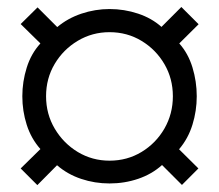

<svg xmlns="http://www.w3.org/2000/svg" viewBox="-20 -620 624 546"><path d="M86.2 -93.6 38.8 -141 94.9 -196.1Q68.5 -225.9 56 -265.1Q43.5 -304.3 43.5 -346.3Q43.5 -387.8 56 -427.7Q68.5 -467.7 94.9 -496.5L38.8 -551.6L86.8 -599L142.8 -543Q172.1 -567.8 211.3 -581.1Q250.6 -594.3 291.5 -594.3Q333.5 -594.3 372.5 -581.3Q411.4 -568.4 439.2 -543.5L495.7 -600.1L544.8 -551.1L489.8 -496.5Q515.1 -468.2 527.3 -428.3Q539.5 -388.3 539.5 -346.3Q539.5 -304.8 527.3 -265.4Q515.1 -225.9 489.2 -195.5L544.2 -141L497.4 -94.1L440.8 -150.7Q412 -124.8 373 -111.5Q334.1 -98.3 291.5 -98.3Q249.5 -98.3 210.8 -111.3Q172.1 -124.2 142.2 -150.1ZM291.5 -163.1Q341.7 -163.1 382.6 -187.9Q423.5 -212.7 447.6 -254.4Q471.6 -296.2 471.6 -346.3Q471.6 -396.4 447.6 -437.6Q423.5 -478.9 382.6 -503.7Q341.7 -528.5 291.5 -528.5Q242.4 -528.5 201.2 -504Q160 -479.4 135.5 -438.2Q111 -397 111 -346.3Q111 -295.6 135.8 -253.9Q160.6 -212.2 201.5 -187.6Q242.4 -163.1 291.5 -163.1Z"/></svg>

Font: Archivo SemiBold ExtraCondensed
Style: Regular
Weight: 600
Width: 2
Version: Version 2.001